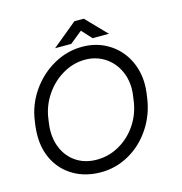

<svg xmlns="http://www.w3.org/2000/svg" viewBox="-124 -967 1044 1102"><g transform="rotate(-15 397.5 -416.5)"><path d="M42 -275Q42 -301 45 -328L49 -357Q61 -452 115 -531Q169 -610 250 -656Q331 -702 421 -702Q505 -702 572 -662.5Q639 -623 676.5 -554Q714 -485 714 -401Q714 -377 711 -353L707 -324Q694 -226 641 -146Q588 -66 508 -21.5Q428 23 338 22Q250 21 182.5 -17.5Q115 -56 78.5 -123Q42 -190 42 -275ZM628 -328 632 -357Q635 -377 635 -397Q635 -461 607 -513.5Q579 -566 529.5 -596Q480 -626 418 -626Q348 -626 285 -589Q222 -552 180 -489.5Q138 -427 128 -353L124 -324Q121 -303 121 -282Q121 -216 148 -164Q175 -112 224 -83Q273 -54 337 -54Q409 -54 472 -90Q535 -126 576.5 -188.5Q618 -251 628 -328ZM417 -855H473L590 -734H493L439 -793L366 -734H270Z"/></g></svg>

Font: Bellota
Style: Bold Italic
Weight: 700
Italic angle: -7.5°
Designer: Kemie Guaida
Foundry: Kemie Guaida
Version: Version 4.001